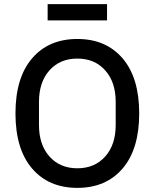

<svg xmlns="http://www.w3.org/2000/svg" viewBox="-20 -899 750 931"><path d="M211 -800V-879H499V-800ZM574.5 -82Q494 12 355 12Q216 12 135.5 -82Q55 -176 55 -349Q55 -522 135.5 -616Q216 -710 355 -710Q494 -710 574.5 -616Q655 -522 655 -349Q655 -176 574.5 -82ZM541 -293V-405Q541 -501 490 -558Q439 -615 355 -615Q271 -615 220 -558Q169 -501 169 -405V-293Q169 -197 220 -140Q271 -83 355 -83Q439 -83 490 -140Q541 -197 541 -293Z"/></svg>

Font: Anuphan Medium
Style: Regular
Weight: 500
Designer: Mike Abbink, Paul van der Laan, Pieter van Rosmalen, Mint Tantisuwanna
Foundry: Bold Monday; Cadson Demak
Version: Version 3.002;hotconv 1.0.109;makeotfexe 2.5.65596